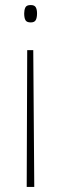

<svg xmlns="http://www.w3.org/2000/svg" viewBox="-20 -550 243 762"><path d="M127 -497Q127 -480 122 -470.5Q117 -461 102 -461Q86 -461 81 -470Q76 -479 76 -497Q76 -510 80.5 -520Q85 -530 102 -530Q117 -530 122 -521Q127 -512 127 -497ZM88 -351H112L116 192H86Z"/></svg>

Font: Noto Sans Khmer Condensed Thin
Style: Regular
Weight: 100
Width: 3
Designer: Danh Hong and the Monotype Design Team
Foundry: Monotype Imaging Inc.
Version: Version 2.004; ttfautohint (v1.8.4.7-5d5b)